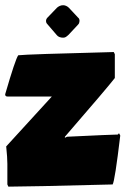

<svg xmlns="http://www.w3.org/2000/svg" viewBox="-21 -695 475 725"><path d="M408.7 -498.5 412.6 -490.2V-400.4Q384.8 -364.3 224.1 -178.7V-174.8L232.4 -178.7Q405.8 -187 424.8 -187Q424.8 -190.9 429.2 -190.9L433.1 -183.1Q412.6 -11.2 404.3 1.5Q78.6 9.8 10.7 9.8L6.8 1.5V-76.2Q6.8 -100.1 2.4 -142.1L174.8 -330.6H6.8Q-1.5 -330.6 -1.5 -338.9Q37.1 -471.7 47.9 -486.3Q81.1 -490.2 408.7 -498.5ZM160.6 -630.9 194.3 -666Q198.7 -669.9 204.6 -672.6Q210.4 -675.3 217.3 -675.3Q223.6 -675.3 229.2 -672.6Q234.9 -669.9 239.3 -665.5L273.4 -628.9Q276.9 -626.5 278.1 -623Q279.3 -619.6 279.3 -615.7Q278.8 -611.3 277.8 -608.2Q276.9 -605 272.9 -601.1L238.3 -564Q231.4 -557.6 227.3 -555.2Q223.1 -552.7 217.3 -552.7Q209.5 -552.7 203.4 -555.2Q197.3 -557.6 193.8 -562L157.7 -604Q154.8 -606.9 153.8 -609.9Q152.8 -612.8 152.8 -616.7Q152.8 -619.6 154.5 -623.3Q156.2 -627 160.6 -630.9Z"/></svg>

Font: Lapsus Pro (theguybrush.com)
Style: Bold
Weight: 700
Designer: Jose Roses
Version: Version 1.00 February 9, 2018, initial release